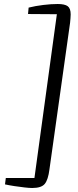

<svg xmlns="http://www.w3.org/2000/svg" viewBox="-20 -858 389 959"><path d="M268 -838Q303.5 -838 318.2 -827Q333 -816 333 -786Q333 -777 332 -766.2Q331 -755.5 330 -744L227 -12Q220.5 39.5 203.8 60.2Q187 81 141 81Q126.5 81 102.2 78.2Q78 75.5 51.8 71.5Q25.5 67.5 5 63L9 31H152L264 -787L120 -788L123 -820Q157 -828.5 196 -833.2Q235 -838 268 -838Z"/></svg>

Font: Merriweather Sans Light
Style: Italic
Weight: 300
Italic angle: -7.5°
Designer: Eben Sorkin
Foundry: Eben Sorkin
Version: Version 2.001; ttfautohint (v1.8.3)